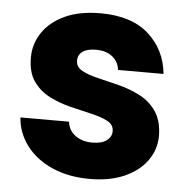

<svg xmlns="http://www.w3.org/2000/svg" viewBox="-46 -611 649 664"><g transform="rotate(5 279.0 -279.0)"><path d="M289 8Q215 8 158.5 -17Q102 -42 69 -85.5Q36 -129 32 -183H201Q204 -153 228 -135.5Q252 -118 287 -118Q320 -118 337 -131Q354 -144 354 -163Q354 -186 332 -197.5Q310 -209 275.5 -217Q241 -225 202 -234.5Q163 -244 128.5 -261.5Q94 -279 72 -310Q50 -341 50 -393Q50 -440 76.5 -479.5Q103 -519 153.5 -542.5Q204 -566 277 -566Q385 -566 444.5 -512.5Q504 -459 512 -376H354Q351 -404 329.5 -421.5Q308 -439 272 -439Q242 -439 226 -427.5Q210 -416 210 -396Q210 -374 231.5 -362Q253 -350 287.5 -342Q322 -334 361 -324Q400 -314 435 -296Q470 -278 492 -246Q514 -214 515 -162Q515 -114 487.5 -75.5Q460 -37 409.5 -14.5Q359 8 289 8Z"/></g></svg>

Font: Poppins
Style: Bold
Weight: 700
Designer: Ninad Kale (Devanagari), Jonny Pinhorn (Latin)
Version: Version 5.002